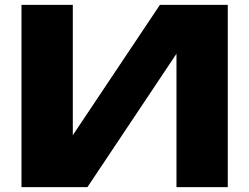

<svg xmlns="http://www.w3.org/2000/svg" viewBox="-20 -770 1026 790"><path d="M68.4 -750H279.6V-113.3L220.9 -125.9L638 -750H917.2V0H706.1V-649.2L764.7 -636.6L339.7 0H68.4Z"/></svg>

Font: Unbounded Variable
Style: Regular
Weight: 400
Designer: Luke Prowse, Jean-Baptiste Morizot, Fátima Lázaro, Florian Runge
Foundry: NaN
Version: Version 1.600;FEAKit 1.0